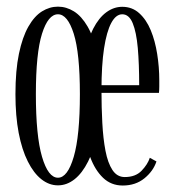

<svg xmlns="http://www.w3.org/2000/svg" viewBox="-20 -547 528 578"><path d="M154.5 11Q128 11 104.8 -7.2Q81.5 -25.5 63.8 -60.8Q46 -96 36.2 -147Q26.5 -198 26.5 -263.5Q26.5 -335 37 -385.2Q47.5 -435.5 65.5 -467Q83.5 -498.5 106.5 -512.8Q129.5 -527 154.5 -527Q179.5 -527 202.5 -512.8Q225.5 -498.5 243.8 -467Q262 -435.5 272.5 -385.2Q283 -335 283 -263.5Q283 -198 273 -147Q263 -96 245.2 -60.8Q227.5 -25.5 204.2 -7.2Q181 11 154.5 11ZM154.5 -12Q183.5 -12 202 -75Q220.5 -138 220.5 -263.5Q220.5 -387 202 -445.5Q183.5 -504 154.5 -504Q125 -504 106.5 -445.5Q88 -387 88 -263.5Q88 -138 106.5 -75Q125 -12 154.5 -12ZM349.5 11.5Q314.5 11.5 290.2 -11.8Q266 -35 251.5 -74.2Q237 -113.5 230.5 -162.2Q224 -211 224 -262Q224 -328 233.8 -377.8Q243.5 -427.5 260.5 -460.5Q277.5 -493.5 300 -510Q322.5 -526.5 348 -526.5Q378 -526.5 399.2 -507.2Q420.5 -488 433.8 -456Q447 -424 453.2 -384.5Q459.5 -345 459.5 -305Q459.5 -295.5 459.5 -286.2Q459.5 -277 458.5 -267.5H279V-290.5H399Q399 -354.5 394.8 -402.5Q390.5 -450.5 379.5 -477.2Q368.5 -504 348 -504Q329 -504 315 -478Q301 -452 293.2 -401.2Q285.5 -350.5 285.5 -275.5Q285.5 -224 288 -177Q290.5 -130 297.5 -93.2Q304.5 -56.5 318.5 -35.2Q332.5 -14 355.5 -14Q388 -14 406.2 -33Q424.5 -52 431 -72L451 -61Q441.5 -32 414.8 -10.2Q388 11.5 349.5 11.5Z"/></svg>

Font: Imbue 48pt Light
Style: Regular
Weight: 300
Designer: Tyler Finck
Foundry: Etcetera Type Company
Version: Version 1.102